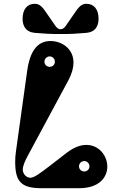

<svg xmlns="http://www.w3.org/2000/svg" viewBox="-20 -991 640 1011"><path d="M123 -617 64 -194C61 -174 60 -156 60 -140C60 -37 89 0 198 0H397C502 0 545 -57 545 -114C545 -171 501 -228 435 -228C405 -228 370 -216 332 -187L240 -116C189 -77 160 -55 139 -55C122 -55 100 -72 100 -98C100 -118 112 -145 129 -176L340 -568C359 -604 367 -635 367 -661C367 -737 303 -775 246 -775C178 -775 138 -724 123 -617ZM424 -88C408 -88 396 -100 396 -115C396 -130 408 -143 424 -143C439 -143 451 -130 451 -115C451 -100 439 -88 424 -88ZM242 -639C226 -639 214 -651 214 -666C214 -681 226 -694 242 -694C257 -694 269 -681 269 -666C269 -651 257 -639 242 -639ZM299 -837C290 -837 281 -842 273 -853L217 -934C196 -964 181 -971 163 -971C124 -971 99 -943 99 -892C99 -854 116 -822 163 -818C208 -814 254 -811 299 -812C344 -811 390 -814 435 -818C482 -822 499 -854 499 -892C499 -943 474 -971 435 -971C417 -971 402 -964 381 -934L325 -853C317 -842 308 -837 299 -837Z"/></svg>

Font: Pilowlava Atome
Style: Regular
Weight: 500
Designer: Anton Moglia, Jérémy Landes, Maksym Kobuzan (Cyrillic), Velvetyne Type Foundry
Foundry: Anton Moglia, Jérémy Landes, Velvetyne Type Foundry
Version: Version 1.002;Glyphs 3.3 (3303)